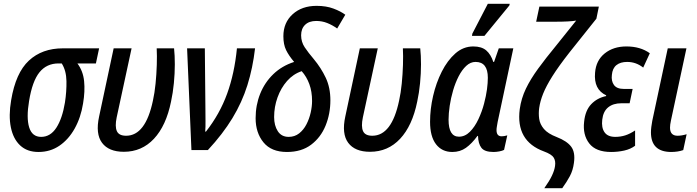

<svg xmlns="http://www.w3.org/2000/svg" viewBox="-20 -795 3694 1017"><path d="M184 10Q124 10 87 -24.5Q50 -59 37.5 -120.5Q25 -182 39 -264Q63 -409 133 -474Q203 -539 313 -539H505L488 -459H390Q420 -419 425.5 -365.5Q431 -312 420 -247Q408 -172 375.5 -114Q343 -56 294.5 -23Q246 10 184 10ZM198 -70Q247 -70 278.5 -118.5Q310 -167 324 -252Q333 -310 332 -365.5Q331 -421 307 -459H290Q227 -459 189 -412Q151 -365 134 -260Q119 -171 134.5 -120.5Q150 -70 198 -70Z M636 9Q556 9 520.5 -38.5Q485 -86 505 -178L582 -539H677L598 -173Q588 -125 599 -100.5Q610 -76 648 -76Q751 -76 790 -262Q799 -302 804 -352Q809 -402 810.5 -451.5Q812 -501 810 -539H902Q906 -502 906 -454Q906 -406 901 -354.5Q896 -303 886 -257Q860 -129 795.5 -60Q731 9 636 9Z M994 0 971 -539H1065L1068 -223Q1068 -190 1068.5 -156Q1069 -122 1067 -98H1071Q1144 -191 1183 -298.5Q1222 -406 1235 -539H1331Q1319 -435 1290.5 -344Q1262 -253 1211 -169Q1160 -85 1081 0Z M1500 10Q1417 10 1375.5 -41Q1334 -92 1334 -169Q1334 -238 1358 -298Q1382 -358 1427.5 -402Q1473 -446 1538 -467Q1510 -500 1495.5 -529.5Q1481 -559 1481 -603Q1481 -675 1530 -719.5Q1579 -764 1657 -764Q1708 -764 1746.5 -749.5Q1785 -735 1809 -717L1766 -644Q1741 -662 1713.5 -673Q1686 -684 1655 -684Q1617 -684 1596 -663.5Q1575 -643 1575 -608Q1575 -573 1594 -544.5Q1613 -516 1642 -482Q1681 -435 1705.5 -383Q1730 -331 1730 -264Q1730 -192 1704.5 -129.5Q1679 -67 1628 -28.5Q1577 10 1500 10ZM1509 -70Q1541 -70 1564.5 -88.5Q1588 -107 1603 -136Q1618 -165 1625.5 -198Q1633 -231 1633 -260Q1633 -310 1618.5 -349.5Q1604 -389 1578 -418Q1533 -403 1500.5 -366Q1468 -329 1450 -279Q1432 -229 1432 -175Q1432 -130 1451.5 -100Q1471 -70 1509 -70Z M1940 9Q1860 9 1824.5 -38.5Q1789 -86 1809 -178L1886 -539H1981L1902 -173Q1892 -125 1903 -100.5Q1914 -76 1952 -76Q2055 -76 2094 -262Q2103 -302 2108 -352Q2113 -402 2114.5 -451.5Q2116 -501 2114 -539H2206Q2210 -502 2210 -454Q2210 -406 2205 -354.5Q2200 -303 2190 -257Q2164 -129 2099.5 -60Q2035 9 1940 9Z M2376 10Q2321 10 2289.5 -31Q2258 -72 2258 -150Q2258 -217 2274 -286.5Q2290 -356 2320 -415.5Q2350 -475 2392 -512Q2434 -549 2487 -549Q2531 -549 2555.5 -528Q2580 -507 2593 -467H2597L2622 -539H2699L2616 -149Q2614 -136 2612 -125.5Q2610 -115 2610 -106Q2610 -73 2637 -73Q2651 -73 2667 -78L2650 -1Q2641 4 2624.5 7Q2608 10 2594 10Q2547 10 2530 -12Q2513 -34 2512 -75H2509Q2479 -34 2448 -12Q2417 10 2376 10ZM2411 -71Q2443 -71 2469 -97Q2495 -123 2514 -163.5Q2533 -204 2544 -246Q2555 -288 2559.5 -322Q2564 -356 2564 -383Q2564 -467 2499 -467Q2472 -467 2449.5 -446Q2427 -425 2409.5 -391Q2392 -357 2380 -316Q2368 -275 2362 -234.5Q2356 -194 2356 -161Q2356 -71 2411 -71ZM2480 -605 2482 -617 2564 -775H2680L2678 -766L2546 -605Z M2863 202Q2890 164 2903.5 135.5Q2917 107 2920 84Q2924 58 2913 40Q2902 22 2861 7Q2711 -48 2733 -217Q2741 -274 2765.5 -325Q2790 -376 2830.5 -431.5Q2871 -487 2927 -555L3032 -686Q3016 -683 2987.5 -681.5Q2959 -680 2927 -680H2820L2837 -760H3152L3139 -696L2997 -518Q2939 -444 2906 -391.5Q2873 -339 2857 -299Q2841 -259 2836 -223Q2832 -194 2836 -165.5Q2840 -137 2861 -112Q2882 -87 2929 -69Q2983 -48 3005.5 -18Q3028 12 3020 68Q3015 107 2998.5 138Q2982 169 2958 202Z M3217 10Q3136 10 3101 -35.5Q3066 -81 3074 -150Q3080 -210 3111.5 -243Q3143 -276 3190 -286L3191 -290Q3124 -321 3132 -410Q3137 -475 3183 -512Q3229 -549 3298 -549Q3372 -549 3422 -513L3387 -437Q3349 -467 3302 -467Q3266 -467 3245 -450Q3224 -433 3221 -398Q3217 -366 3232 -345Q3247 -324 3284 -324H3331L3315 -248H3271Q3228 -248 3201.5 -226.5Q3175 -205 3170 -161Q3165 -119 3182 -94.5Q3199 -70 3239 -70Q3267 -70 3292 -78Q3317 -86 3344 -104V-23Q3320 -5 3286.5 2.5Q3253 10 3217 10Z M3534 10Q3428 9 3428 -94Q3428 -108 3430 -123Q3432 -138 3435 -155L3517 -539H3616L3534 -157Q3529 -134 3529 -119Q3529 -76 3569 -76Q3591 -76 3617 -84L3599 0Q3571 10 3534 10Z"/></svg>

Font: Noto Sans Condensed Medium
Style: Italic
Weight: 500
Width: 3
Italic angle: -12°
Designer: Monotype Design Team
Foundry: Monotype Imaging Inc.
Version: Version 2.013; ttfautohint (v1.8.4.7-5d5b)